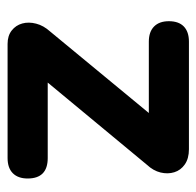

<svg xmlns="http://www.w3.org/2000/svg" viewBox="-26 -504 530 519"><g transform="rotate(90 239.5 -245.0)"><path d="M99.2 0Q77.2 0 63 -11.1Q48.8 -22.2 44 -39.6Q39.2 -57 44.4 -77.1Q49.5 -97.2 65.8 -115.2L314 -415.8V-381.8H93Q66.5 -381.8 52.1 -396Q37.8 -410.2 37.8 -436Q37.8 -462.5 52.1 -476.4Q66.5 -490.2 93 -490.2H383.8Q409 -490.2 424.9 -479.1Q440.8 -468 446.1 -450.6Q451.5 -433.2 446.8 -413.5Q442 -393.8 425.8 -376.5L172.2 -70.5V-108.5H407.8Q463 -108.5 463 -54.2Q463 -28.5 448.8 -14.2Q434.5 0 407.8 0Z"/></g></svg>

Font: Nunito ExtraLight
Style: Regular
Weight: 200
Designer: Vernon Adams
Foundry: Vernon Adams
Version: Version 3.602;April 4, 2023;FontCreator 14.0.0.2856 64-bit